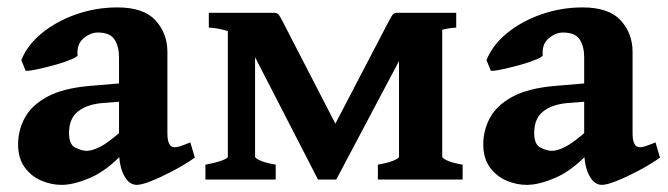

<svg xmlns="http://www.w3.org/2000/svg" viewBox="-20 -489 1820 523"><path d="M352.5 14.6Q331.5 14.6 317.9 -11Q304.2 -36.6 304.2 -80.1V-333Q304.2 -362.3 292 -381.3Q279.8 -400.4 246.6 -400.4Q226.1 -400.4 207.3 -384.3Q188.5 -368.2 191.4 -338.9Q191.9 -334.5 172.9 -326.7Q153.8 -318.8 127.2 -311.5Q100.6 -304.2 78.1 -299.6Q55.7 -294.9 49.8 -296.4L38.1 -325.2Q54.2 -366.2 94 -398.7Q133.8 -431.2 187.7 -450Q241.7 -468.8 299.8 -468.8Q371.6 -468.8 403.8 -433.3Q436 -397.9 436 -347.7V-126Q436 -87.9 455.6 -87.9Q462.4 -87.9 470.7 -90.6Q479 -93.3 498.5 -101.1L510.7 -59.6Q483.4 -40.5 451.4 -23.7Q419.4 -6.8 392.6 3.9Q365.7 14.6 352.5 14.6ZM147.9 14.6Q119.6 14.6 92.3 2.9Q64.9 -8.8 47.1 -33.4Q29.3 -58.1 29.3 -95.7Q29.3 -134.3 47.6 -168.2Q65.9 -202.1 108.4 -225.3Q150.9 -248.5 223.6 -254.9L362.8 -266.6L367.7 -216.8L260.7 -208.5Q217.8 -205.1 192.9 -185.8Q168 -166.5 168 -126.5Q168 -95.2 185.5 -86.7Q203.1 -78.1 215.8 -78.1Q231.4 -78.1 253.4 -89.4Q275.4 -100.6 314 -134.8L317.9 -74.2Q272 -24.9 226.6 -5.1Q181.2 14.6 147.9 14.6Z M1009.3 0V-40.5Q1036.6 -45.4 1051.8 -51.5Q1066.9 -57.6 1066.9 -62.5V-417L1184.6 -437.5V-62.5Q1184.6 -58.1 1198 -51.8Q1211.4 -45.4 1240.2 -40.5V0ZM1222.7 -413.6Q1209 -413.6 1188.5 -408.9Q1168 -404.3 1146.7 -397Q1125.5 -389.6 1109.4 -381.1Q1093.3 -372.6 1088.9 -364.3L896 0H879.9L874 -114.7L1035.2 -423.8Q1046.4 -445.8 1050.5 -450Q1054.7 -454.1 1061 -454.1H1222.7ZM894.5 0H846.2L662.6 -356.9Q651.4 -378.9 629.9 -391.1Q608.4 -403.3 585.9 -408.4Q563.5 -413.6 548.8 -413.6V-454.1H727.5Q734.9 -454.1 739.3 -448.7Q743.7 -443.4 753.4 -423.8L912.6 -115.2ZM539.6 0V-40.5Q566.9 -45.4 583.7 -51.5Q600.6 -57.6 600.6 -62.5V-431.2L674.8 -439.9V-62.5Q674.8 -58.1 688.5 -51.8Q702.1 -45.4 731 -40.5V0Z M1619.6 14.6Q1598.6 14.6 1585 -11Q1571.3 -36.6 1571.3 -80.1V-333Q1571.3 -362.3 1559.1 -381.3Q1546.9 -400.4 1513.7 -400.4Q1493.2 -400.4 1474.4 -384.3Q1455.6 -368.2 1458.5 -338.9Q1459 -334.5 1439.9 -326.7Q1420.9 -318.8 1394.3 -311.5Q1367.7 -304.2 1345.2 -299.6Q1322.8 -294.9 1316.9 -296.4L1305.2 -325.2Q1321.3 -366.2 1361.1 -398.7Q1400.9 -431.2 1454.8 -450Q1508.8 -468.8 1566.9 -468.8Q1638.7 -468.8 1670.9 -433.3Q1703.1 -397.9 1703.1 -347.7V-126Q1703.1 -87.9 1722.7 -87.9Q1729.5 -87.9 1737.8 -90.6Q1746.1 -93.3 1765.6 -101.1L1777.8 -59.6Q1750.5 -40.5 1718.5 -23.7Q1686.5 -6.8 1659.7 3.9Q1632.8 14.6 1619.6 14.6ZM1415 14.6Q1386.7 14.6 1359.4 2.9Q1332 -8.8 1314.2 -33.4Q1296.4 -58.1 1296.4 -95.7Q1296.4 -134.3 1314.7 -168.2Q1333 -202.1 1375.5 -225.3Q1418 -248.5 1490.7 -254.9L1629.9 -266.6L1634.8 -216.8L1527.8 -208.5Q1484.9 -205.1 1460 -185.8Q1435.1 -166.5 1435.1 -126.5Q1435.1 -95.2 1452.6 -86.7Q1470.2 -78.1 1482.9 -78.1Q1498.5 -78.1 1520.5 -89.4Q1542.5 -100.6 1581.1 -134.8L1585 -74.2Q1539.1 -24.9 1493.7 -5.1Q1448.2 14.6 1415 14.6Z"/></svg>

Font: Gentium Book Plus
Style: Bold
Weight: 700
Designer: Victor Gaultney, Annie Olsen, Iska Routamaa, Becca Hirsbrunner
Foundry: SIL International
Version: Version 6.101